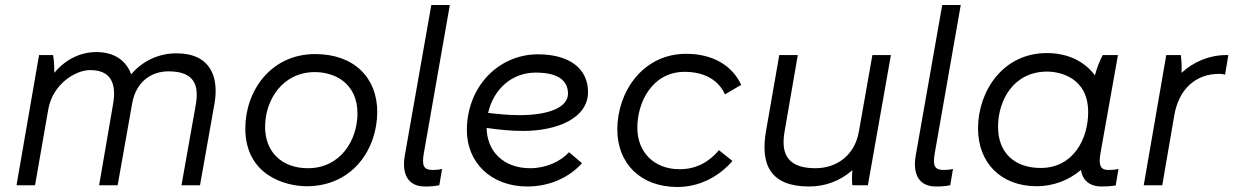

<svg xmlns="http://www.w3.org/2000/svg" viewBox="-20 -740 4927 767"><path d="M46 0H120L173 -304C191 -405 282 -460 340 -460C426 -460 445 -403 432 -326L376 0H450L508 -327C523 -412 583 -455 653 -455C760 -455 775 -396 762 -321L705 0H779L837 -327C855 -431 822 -527 685 -527C617 -527 551 -499 504 -443C485 -496 439 -532 365 -532C299 -532 240 -501 197 -449C197 -480 195 -504 192 -520H136Z M1205 4C1389 4 1487 -145 1487 -293C1487 -428 1396 -524 1239 -524C1062 -524 960 -377 960 -227C960 -38 1123 4 1205 4ZM1210 -68C1106 -68 1039 -133 1039 -233C1039 -340 1108 -452 1238 -452C1319 -452 1408 -406 1408 -287C1408 -181 1341 -68 1210 -68Z M1677 5C1700 5 1713 4 1735 0L1746 -65C1733 -62 1720 -61 1709 -61C1671 -61 1665 -80 1673 -127L1777 -720H1703L1597 -118C1584 -42 1612 5 1677 5Z M2087 5C2170 5 2250 -27 2305 -88L2253 -132C2220 -95 2161 -68 2098 -68C1991 -68 1925 -136 1924 -229C1971 -222 2021 -217 2070 -217C2206 -217 2329 -268 2329 -372C2329 -467 2254 -523 2129 -523C1971 -523 1845 -393 1845 -220C1845 -92 1940 5 2087 5ZM1930 -289C1951 -383 2024 -450 2120 -450C2211 -450 2249 -417 2249 -366C2249 -310 2170 -280 2056 -280C2015 -280 1971 -284 1930 -289Z M2686 7C2768 7 2847 -29 2906 -97L2852 -140C2816 -97 2766 -64 2695 -64C2593 -64 2526 -132 2526 -230C2526 -331 2585 -453 2715 -453C2798 -453 2852 -417 2876 -363L2941 -401C2904 -480 2826 -525 2721 -525C2547 -525 2446 -372 2446 -223C2446 -86 2540 7 2686 7Z M3212 5C3277 5 3336 -17 3385 -60C3383 -38 3383 -12 3385 0H3447L3539 -520H3465L3411 -214C3395 -122 3325 -68 3237 -68C3112 -68 3102 -142 3114 -213L3167 -520H3093L3040 -216C3017 -83 3057 5 3212 5Z M3718 5C3741 5 3754 4 3776 0L3787 -65C3774 -62 3761 -61 3750 -61C3712 -61 3706 -80 3714 -127L3818 -720H3744L3638 -118C3625 -42 3653 5 3718 5Z M4381 5C4401 5 4417 4 4437 1L4448 -65C4435 -62 4422 -61 4408 -61C4376 -61 4368 -80 4376 -127L4446 -520H4385C4372 -495 4361 -466 4354 -439C4313 -494 4247 -528 4162 -528C3985 -528 3887 -374 3887 -227C3887 -90 3978 4 4122 4C4184 4 4248 -18 4298 -61C4305 -19 4333 5 4381 5ZM4163 -454C4213 -454 4327 -431 4327 -292C4327 -188 4270 -69 4137 -69C4032 -69 3967 -131 3967 -233C3967 -341 4030 -454 4163 -454Z M4549 0H4623L4671 -279C4689 -384 4756 -445 4851 -445C4859 -445 4867 -444 4874 -442L4887 -520H4879C4810 -520 4748 -493 4700 -449C4701 -474 4700 -501 4697 -520H4639Z"/></svg>

Font: Fixel Display
Style: Italic
Weight: 400
Italic angle: -10°
Designer: AlfaBravo + MacPaw
Foundry: Kyrylo Tkachov, Marchela Mozhyna, Serhii Makarenko, Maria Weinstein, Zakhar Kryvoshyya
Version: Version 1.210;Glyphs 3.2 (3217)